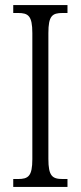

<svg xmlns="http://www.w3.org/2000/svg" viewBox="-20 -734 317 754"><path d="M32 0H245V-31H226C185 -31 170 -43 170 -110V-604C170 -672 185 -683 226 -683H245V-714H32V-683H51C91 -683 107 -672 107 -604V-109C107 -42 91 -31 51 -31H32Z"/></svg>

Font: Noto Serif Devanagari ExtraCondensed Light
Style: Regular
Weight: 300
Width: 2
Designer: Universal Thirst, Indian Type Foundry and the Monotype Design Team
Foundry: Monotype Imaging Inc.
Version: Version 2.004